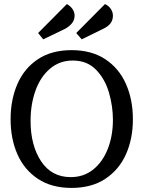

<svg xmlns="http://www.w3.org/2000/svg" viewBox="-20 -909 703 942"><path d="M167 -747 308 -889Q325 -880 335.5 -865Q346 -850 346 -832Q346 -792 296 -766L192 -716ZM354 -747 495 -889Q513 -881 523.5 -865.5Q534 -850 534 -832Q534 -811 522.5 -795Q511 -779 483 -766L381 -716ZM32 -324Q32 -420 65.5 -497Q99 -574 166 -618.5Q233 -663 331 -663Q429 -663 496.5 -618.5Q564 -574 598 -497Q632 -420 632 -324Q632 -228 598 -152Q564 -76 496.5 -31.5Q429 13 331 13Q233 13 166 -31.5Q99 -76 65.5 -152Q32 -228 32 -324ZM534 -321Q534 -387 515 -453.5Q496 -520 452 -566Q408 -612 337 -612Q273 -612 226 -572.5Q179 -533 154.5 -465.5Q130 -398 130 -316Q130 -196 181.5 -118Q233 -40 327 -40Q391 -40 437.5 -77.5Q484 -115 509 -179Q534 -243 534 -321Z"/></svg>

Font: Kurale
Style: Regular
Weight: 400
Designer: Eduardo Rodriguez Tunni
Foundry: Eduardo Rodriguez Tunni
Version: Version 2.000